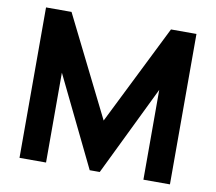

<svg xmlns="http://www.w3.org/2000/svg" viewBox="-79 -812 1018 905"><g transform="rotate(10 430.0 -360.0)"><path d="M197 0H70V-720H192L430 -242L668 -720H790V0H663V-430L454 0H406L197 -430Z"/></g></svg>

Font: Hauora ExtraBold
Style: Regular
Weight: 800
Designer: Wayne Shih
Foundry: WCYS
Version: Version 1.001